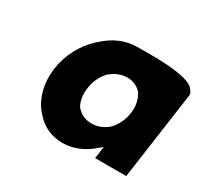

<svg xmlns="http://www.w3.org/2000/svg" viewBox="-120 -700 938 887"><g transform="rotate(30 349.5 -256.5)"><path d="M692 -483 685 -492C643 -543 437 -535 379 -535C315 -535 260 -509 211 -465L202 -457C147 -407 108 -335 97 -256C86 -177 105 -105 145 -56L151 -49C187 -5 236 22 301 22C361 22 416 -5 457 -42L476 -57L467 6L468 7H632L633 6L699 -462C700 -471 697 -475 692 -482ZM322 -355H323C347 -377 379 -390 411 -390C442 -390 469 -378 488 -354C503 -329 512 -296 506 -256C501 -219 485 -185 461 -159C438 -137 405 -123 373 -123C340 -123 313 -134 294 -157H293L291 -159C276 -183 269 -216 275 -256C280 -295 297 -328 320 -353ZM685 -488 684 -487Z"/></g></svg>

Font: Hussar Woodtype
Style: SeBdObl
Weight: 900
Foundry: Cannot Into Space Fonts
Version: Version 1.07